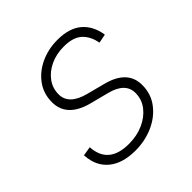

<svg xmlns="http://www.w3.org/2000/svg" viewBox="-154 -676 812 812"><g transform="rotate(-45 251.5 -270.5)"><path d="M206.5 11.7Q130.4 11.7 86.7 -23.9Q43 -59.6 38.6 -123.5Q38.1 -127 38.1 -126.2Q38.1 -125.5 38.1 -128.4L79.6 -135.3Q85.9 -27.8 207 -27.8Q254.9 -27.8 293.7 -45.2Q332.5 -62.5 355.7 -92.5Q378.9 -122.6 378.9 -160.6Q378.9 -221.2 297.9 -242.2L214.4 -263.7Q101.1 -293 101.1 -382.8Q101.1 -433.6 128.9 -471.9Q156.7 -510.3 202.9 -531.7Q249 -553.2 304.2 -553.2Q373 -553.2 411.9 -521.2Q450.7 -489.3 460.9 -430.7Q460.9 -428.7 460.9 -428.7Q460.9 -428.7 461.4 -426.8L421.4 -418.9Q413.6 -463.4 386 -488.8Q358.4 -514.2 303.2 -514.2Q258.3 -514.2 222.4 -497.3Q186.5 -480.5 165.5 -451.7Q144.5 -422.9 144.5 -386.7Q144.5 -324.7 231.9 -302.2L312.5 -281.2Q422.9 -252.9 422.9 -164.6Q422.9 -111.3 392.6 -71.5Q362.3 -31.7 313 -10Q263.7 11.7 206.5 11.7Z"/></g></svg>

Font: Inter Extra Light
Style: Italic
Weight: 200
Italic angle: -9.39999°
Designer: Rasmus Andersson
Foundry: rsms
Version: Version 4.000;git-3c8e0fc